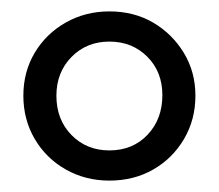

<svg xmlns="http://www.w3.org/2000/svg" viewBox="-20 -714 384 337"><path d="M172 -397Q130 -397 95.5 -416.5Q61 -436 41 -470Q21 -504 21 -546Q21 -588 41 -621.5Q61 -655 95.5 -674.5Q130 -694 172 -694Q215 -694 248.5 -674.5Q282 -655 302.5 -621.5Q323 -588 323 -546Q323 -504 303 -470Q283 -436 249 -416.5Q215 -397 172 -397ZM172 -450Q213 -450 239 -477.5Q265 -505 265 -547Q265 -588 238.5 -614.5Q212 -641 172 -641Q132 -641 105.5 -614Q79 -587 79 -546Q79 -504 105.5 -477Q132 -450 172 -450Z"/></svg>

Font: Outfit Thin Light
Style: Regular
Weight: 300
Version: Version 1.100;gftools[0.9.27]